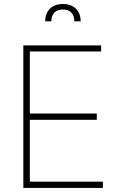

<svg xmlns="http://www.w3.org/2000/svg" viewBox="-20 -932 589 952"><path d="M95.7 -707H481.4V-676.8H127.9V-369.1H460V-337.9H127.9V-31.2H490.2V0H95.7ZM292 -912.1Q333 -912.1 356.4 -888.9Q379.9 -865.7 379.9 -826.2H348.6Q348.6 -853.5 334 -869.1Q319.3 -884.8 292 -884.8Q263.7 -884.8 249 -869.1Q234.4 -853.5 234.4 -826.2H204.1Q204.1 -865.7 227.5 -888.9Q251 -912.1 292 -912.1Z"/></svg>

Font: Pretendard Thin
Style: Regular
Weight: 100
Designer: Base glyphs from Inter by Rasmus Andersson; Hangeul glyphs from Noto Sans CJK(Source Han Sans) by Jang Soo-young and Kan
Foundry: Kil Hyung-jin
Version: Version 1.309